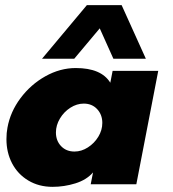

<svg xmlns="http://www.w3.org/2000/svg" viewBox="-20 -715 672 745"><path d="M5 -175Q5 -200 9 -220Q20 -281 59.5 -334Q99 -387 156 -419Q213 -451 274 -451Q373 -451 408 -394L417 -440H594L509 0H332L341 -46Q316 -17 272.5 -3.5Q229 10 184 10Q131 10 90 -14.5Q49 -39 27 -81Q5 -123 5 -175ZM269 -127Q296 -127 321 -143Q346 -159 361.5 -184.5Q377 -210 377 -238Q377 -270 357 -291.5Q337 -313 305 -313Q278 -313 253 -297Q228 -281 212.5 -255Q197 -229 197 -201Q197 -169 217 -148Q237 -127 269 -127ZM317 -695H452L546 -487H420L367 -605L268 -487H143Z"/></svg>

Font: Teachers ExtraBold
Style: Italic
Weight: 800
Designer: Alfredo Marco Pradil & Chank Diesel
Version: Version 0.009